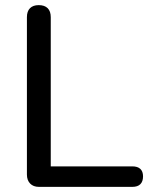

<svg xmlns="http://www.w3.org/2000/svg" viewBox="-20 -729 588 749"><path d="M132 0Q110 0 97.5 -13Q85 -26 85 -48V-662Q85 -685 97 -697Q109 -709 131 -709Q154 -709 166 -697Q178 -685 178 -662V-80H496Q517 -80 527.5 -70Q538 -60 538 -41Q538 -21 527.5 -10.5Q517 0 496 0Z"/></svg>

Font: Nunito Medium
Style: Regular
Weight: 500
Designer: Vernon Adams
Foundry: Vernon Adams
Version: Version 3.601